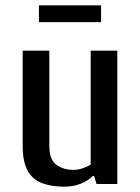

<svg xmlns="http://www.w3.org/2000/svg" viewBox="-20 -690 525 720"><path d="M220 10Q175 10 139.5 -2.5Q104 -15 84.5 -48.5Q65 -82 65 -143V-500H165V-143Q165 -91 191.5 -72Q218 -53 255 -53Q274 -53 292 -59.5Q310 -66 320 -73V-500H420V0H342L333 -30H328Q310 -12 282.5 -1Q255 10 220 10ZM126 -607V-670H359V-607Z"/></svg>

Font: Cuprum Medium
Style: Regular
Weight: 500
Designer: Jovanny Lemonad
Foundry: Jovanny Lemonad
Version: Version 3.000